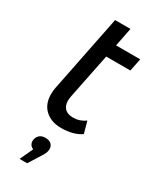

<svg xmlns="http://www.w3.org/2000/svg" viewBox="-228 -711 851 1039"><g transform="rotate(30 197.5 -191.5)"><path d="M163 -169Q160 -154 160 -141Q160 -110 177.5 -92.5Q195 -75 229 -75Q271 -75 305 -100L325 -27Q277 6 202 6Q139 6 101 -29Q63 -64 63 -126Q63 -148 67 -167L163 -646H259L236 -530H387L371 -451H220ZM205 136Q205 149 200.5 160Q196 171 184 190L138 263H91L129 181Q117 177 110 167Q103 157 103 145Q103 123 117 108.5Q131 94 155 94Q179 94 192 105.5Q205 117 205 136Z"/></g></svg>

Font: Montserrat Alternates Medium
Style: Italic
Weight: 500
Italic angle: -11.3°
Designer: Julieta Ulanovsky
Foundry: Julieta Ulanovsky
Version: Version 7.200